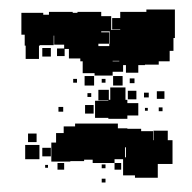

<svg xmlns="http://www.w3.org/2000/svg" viewBox="-20 -726 405 404"><path d="M288 -706H348V-646H345V-619H337V-597H314V-590H285V-589H271V-573H245V-589H239V-575H217V-567H179V-572H154V-597H149V-603H125V-623H116V-608H100V-624H115V-632H94V-651H93V-631H64V-630H62V-602H34V-630H32V-653H25V-699H71V-695H83V-701H133V-699H143V-701H193V-692H214V-663H233V-664H216V-688H233V-701H288ZM211 -634V-660H193V-658H210V-634H187V-629H210V-634ZM87 -607H69V-625H87ZM231 -598H217V-597H231ZM158 -566H178V-546H158ZM218 -546V-566H238V-546ZM253 -551V-561H263V-551ZM134 -560H142V-552H134ZM194 -552V-560H202V-552ZM180 -478V-514H208V-515H187V-537H209V-516H212V-542H244V-516H248V-509H271V-483H248V-476H208V-478ZM267 -517H249V-535H267ZM310 -534H326V-518H310ZM283 -531H293V-521H283ZM164 -522V-530H172V-522ZM177 -487H159V-505H177ZM103 -491V-501H113V-491ZM322 -500V-492H314V-500ZM291 -499V-493H285V-499ZM303 -451H333V-431H343V-381H312V-352H264V-357H239V-391H221V-383H175V-390H157V-387H128V-386H88V-426H98V-446H114V-460H138V-466H228V-456H248V-455H277V-450H302V-431H303ZM39 -427V-445H57V-427ZM63 -391H33V-421H63ZM245 -395V-416H243V-395ZM87 -397H69V-415H87ZM115 -369H101V-383H115ZM235 -383V-369H221V-383ZM202 -372H194V-380H202ZM81 -373H75V-379H81ZM202 -342H194V-350H202Z"/></svg>

Font: Rubik-Storm
Style: Regular
Weight: 400
Designer: NaN (generative design), Hubert & Fischer (Rubik source font outlines)
Foundry: NaN, Hubert & Fischer
Version: Version 1.000